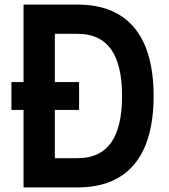

<svg xmlns="http://www.w3.org/2000/svg" viewBox="-20 -820 740 840"><path d="M30 -339H83V0H319C538 0 652 -137 652 -400C652 -663 538 -800 319 -800H83V-461H30ZM220 -128V-339H326V-461H220V-672H319C450 -672 514 -583 514 -400C514 -217 450 -128 319 -128Z"/></svg>

Font: Martian Mono Std Md
Style: Regular
Weight: 500
Monospace: yes
Designer: Roman Shamin
Foundry: Evil Martians
Version: Version 1.000